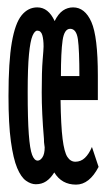

<svg xmlns="http://www.w3.org/2000/svg" viewBox="-20 -488 290 520"><path d="M186 12Q147 12 127 -21Q117 -5 105 3Q93 11 77 11Q64 11 50.5 1.5Q37 -8 26.5 -33Q16 -58 9.5 -105Q3 -152 3 -228Q3 -321 12 -373Q21 -425 38.5 -446.5Q56 -468 81 -468Q111 -468 128 -431Q138 -451 150.5 -459.5Q163 -468 178 -468Q210 -468 227.5 -428.5Q245 -389 245 -283V-217H144Q145 -148 149.5 -112Q154 -76 162.5 -63Q171 -50 184 -50Q199 -50 210 -60.5Q221 -71 229 -90L247 -36Q222 12 186 12ZM145 -282H195Q195 -353 191 -381.5Q187 -410 170 -410Q154 -410 149.5 -378.5Q145 -347 145 -282ZM82 -53Q89 -53 95 -62Q101 -71 101 -89Q101 -91 100 -96.5Q99 -102 99 -112Q93 -183 93 -238Q93 -296 95.5 -325.5Q98 -355 98 -362Q98 -381 94.5 -393Q91 -405 81 -405Q74 -405 68 -391Q62 -377 58.5 -341Q55 -305 55 -239Q55 -165 58 -124.5Q61 -84 67 -68.5Q73 -53 82 -53Z"/></svg>

Font: Inconsolata UltraCondensed SemiBold
Style: Regular
Weight: 600
Width: 1
Monospace: yes
Designer: Raph Levien, Cyreal, Brenton Simpson
Foundry: Raph Levien, Cyreal, Google
Version: Version 3.001; ttfautohint (v1.8.2.53-6de2)